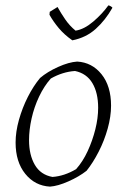

<svg xmlns="http://www.w3.org/2000/svg" viewBox="-20 -688 471 714"><path d="M166 6Q110 3 74 -41.5Q38 -86 38 -158Q38 -198 50.5 -242.5Q63 -287 83.5 -327.5Q104 -368 129 -398Q156 -421 196 -439Q236 -457 267 -459Q322 -456 357.5 -412Q393 -368 393 -295Q393 -255 380.5 -210Q368 -165 347 -124Q326 -83 302 -53Q274 -31 234.5 -13.5Q195 4 166 6ZM175 -30Q219 -33 263 -59Q288 -87 306 -126Q324 -165 334.5 -207Q345 -249 345 -287Q345 -343 323.5 -379Q302 -415 259 -424Q213 -421 169 -396Q144 -368 125.5 -329Q107 -290 97.5 -247.5Q88 -205 88 -167Q88 -112 109.5 -75Q131 -38 175 -30ZM249 -538Q219 -559 198.5 -583.5Q178 -608 164 -633L165 -644L194 -662Q206 -640 222.5 -616Q239 -592 261 -574Q293 -579 326.5 -607.5Q360 -636 383 -668Q386 -668 392 -664.5Q398 -661 398 -659Q372 -613 336 -580.5Q300 -548 249 -538Z"/></svg>

Font: Labrada Lght
Style: Italic
Weight: 300
Italic angle: -7°
Designer: Mercedes Jáuregui
Foundry: Omnibus-Type Team
Version: Version 1.000; ttfautohint (v1.8.4.7-5d5b)